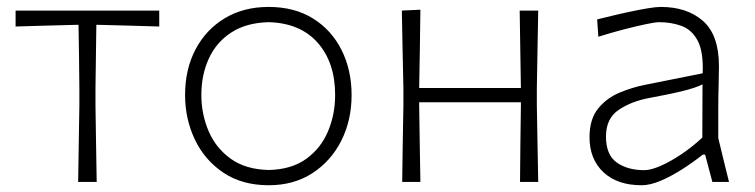

<svg xmlns="http://www.w3.org/2000/svg" viewBox="-20 -525 2178 554"><path d="M205.5 0Q206.5 -56 207.2 -107.8Q208 -159.5 209 -220.5V-270.5Q208.5 -321 208 -365Q207.5 -409 206.5 -453.5Q163 -452.5 116.5 -451.2Q70 -450 25 -448.5V-494.5H439.5V-448.5Q394 -450 347.2 -451.2Q300.5 -452.5 258 -453.5Q257.5 -409 256.8 -365Q256 -321 255.5 -270.5V-220.5Q256.5 -159.5 257.2 -107.8Q258 -56 259 0Z M755.5 9.5Q678.5 9.5 624.5 -26.8Q570.5 -63 542.2 -122.5Q514 -182 514 -251Q514 -325 544.2 -382.5Q574.5 -440 628.8 -472.5Q683 -505 755 -505Q829.5 -505 883 -471.8Q936.5 -438.5 965.5 -380.8Q994.5 -323 994.5 -251Q994.5 -178 964.8 -119Q935 -60 881.2 -25.2Q827.5 9.5 755.5 9.5ZM755.5 -34.5Q821.5 -36 863.8 -66.8Q906 -97.5 926.5 -146.2Q947 -195 947 -251Q947 -344.5 896.8 -401.5Q846.5 -458.5 755.5 -461Q691 -459.5 647.8 -431.5Q604.5 -403.5 582.8 -356.5Q561 -309.5 561 -251Q561 -195.5 582 -146.5Q603 -97.5 646 -66.8Q689 -36 755.5 -34.5Z M1140.5 0Q1141 -56 1142 -107.8Q1143 -159.5 1144 -220.5V-270.5Q1142.5 -333 1141.5 -386Q1140.5 -439 1139.5 -494.5L1193 -497Q1192.5 -440.5 1191.5 -387Q1190.5 -333.5 1189.5 -271H1483Q1482 -333 1481.2 -386Q1480.5 -439 1479.5 -494.5H1533Q1532 -439 1531 -386Q1530 -333 1529 -270.5V-220.5Q1530 -159.5 1531 -107.8Q1532 -56 1533 0H1480.5Q1481 -56 1481.5 -107.8Q1482 -159.5 1483 -220.5V-230H1189.5V-220.5Q1190.5 -159.5 1191.2 -107.8Q1192 -56 1193 0Z M1831.5 9.5Q1761 9.5 1721 -28.2Q1681 -66 1681 -129Q1681 -181.5 1706 -212Q1731 -242.5 1767.8 -257.8Q1804.5 -273 1840 -280L2007.5 -313.5Q2010 -376 1993 -407.8Q1976 -439.5 1946.5 -450.2Q1917 -461 1881.5 -461Q1871 -461 1843.5 -455.2Q1816 -449.5 1779.5 -440Q1743 -430.5 1706.5 -419L1703 -469Q1719.5 -473 1745 -479.2Q1770.5 -485.5 1797.8 -491.2Q1825 -497 1848.8 -501Q1872.5 -505 1886.5 -505Q1962.5 -505 2008.5 -464.5Q2054.5 -424 2054.5 -334Q2054.5 -312.5 2053.5 -278.5Q2052.5 -244.5 2052.5 -211V-127Q2060 -95 2067.2 -65.8Q2074.5 -36.5 2083.5 0H2035.5L2014.5 -79H2008Q1979.5 -56.5 1947.8 -36.2Q1916 -16 1885.8 -3.2Q1855.5 9.5 1831.5 9.5ZM1839 -34Q1857.5 -34 1885.8 -46.2Q1914 -58.5 1945.8 -79.8Q1977.5 -101 2006.5 -128L2007 -281.5Q1998 -277 1983 -271.8Q1968 -266.5 1938 -259.5Q1908 -252.5 1854.5 -242.5Q1802.5 -233 1765.5 -208.2Q1728.5 -183.5 1728.5 -131Q1728.5 -78 1759.8 -56Q1791 -34 1839 -34Z"/></svg>

Font: Commissioner Loud ExtraLight
Style: Regular
Weight: 200
Designer: Kostas Bartsokas
Foundry: Kostas Bartsokas
Version: Version 1.000; ttfautohint (v1.8.3)